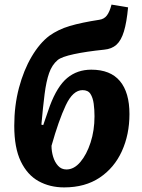

<svg xmlns="http://www.w3.org/2000/svg" viewBox="-20 -800 617 835"><path d="M259 15Q197 15 148 -12Q99 -39 70.5 -98Q42 -157 42 -253Q42 -341 62.5 -418Q83 -495 117.5 -553.5Q152 -612 194 -644Q233 -672 283.5 -687Q334 -702 412 -714Q433 -717 445 -733Q457 -749 465 -780L537 -768Q531 -703 519 -663.5Q507 -624 486.5 -605.5Q466 -587 433 -584Q355 -576 301.5 -564.5Q248 -553 231 -539Q206 -518 193.5 -482Q181 -446 174 -391Q167 -336 160 -258L168 -256L197 -340Q229 -425 272.5 -461Q316 -497 377 -497Q460 -497 501.5 -447.5Q543 -398 543 -304Q543 -215 510 -142.5Q477 -70 413.5 -27.5Q350 15 259 15ZM339 -408Q297 -408 266 -342Q235 -276 204 -166Q204 -142 211 -118.5Q218 -95 232.5 -79Q247 -63 269 -63Q302 -63 329.5 -95.5Q357 -128 374 -180.5Q391 -233 391 -294Q391 -323 387.5 -349Q384 -375 373.5 -391.5Q363 -408 339 -408Z"/></svg>

Font: Literata 12pt
Style: Bold Italic
Weight: 700
Italic angle: -2°
Designer: Latin by Veronika Burian and Jose Scaglione. Greek by Irene Vlachou. Cyrillic by Vera Evstafieva
Foundry: TypeTogether
Version: Version 3.002